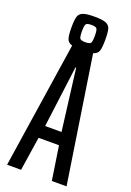

<svg xmlns="http://www.w3.org/2000/svg" viewBox="-163 -922 671 980"><g transform="rotate(20 172.5 -431.5)"><path d="M334 0H254L226 -184H115L87 0H11L115 -685Q93 -691 86.5 -709.5Q80 -728 80 -771Q80 -812 85.5 -830Q91 -848 110 -855.5Q129 -863 172 -863Q215 -863 234 -855.5Q253 -848 258.5 -830Q264 -812 264 -771Q264 -728 258 -710Q252 -692 229 -685ZM137 -771Q137 -741 142.5 -732.5Q148 -724 172 -724Q196 -724 201.5 -732.5Q207 -741 207 -771Q207 -801 201.5 -809.5Q196 -818 172 -818Q148 -818 142.5 -809.5Q137 -801 137 -771ZM126 -252H215L173 -586H169Z"/></g></svg>

Font: Saira Ultra Condensed Medium
Style: Regular
Weight: 500
Width: 1
Designer: Hector Gatti with collaboration of the Omnibus-Type team
Foundry: Omnibus-Type
Version: Version 1.001; ttfautohint (v1.8)